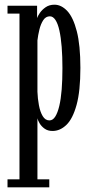

<svg xmlns="http://www.w3.org/2000/svg" viewBox="-20 -548 388 818"><path d="M12 250V216H63V-490H12V-523.5H138V-471Q140.5 -479 149.5 -492.5Q158.5 -506 174.2 -517Q190 -528 212 -528Q241.5 -528 266.8 -501Q292 -474 307.2 -414.8Q322.5 -355.5 322.5 -259Q322.5 -160 306.2 -101Q290 -42 263 -16Q236 10 204 10Q183.5 10 169.8 0Q156 -10 148.5 -23Q141 -36 139.5 -44V216H190V250ZM190.5 -35Q205 -35 215.2 -51Q225.5 -67 232.5 -96.2Q239.5 -125.5 242.8 -166.8Q246 -208 246 -257.5Q246 -307.5 242.8 -348.2Q239.5 -389 233 -418.2Q226.5 -447.5 216.2 -463Q206 -478.5 192.5 -478.5Q175 -478.5 164.2 -462Q153.5 -445.5 147.8 -421.8Q142 -398 139.5 -376V-157Q140.5 -128 145.8 -99.8Q151 -71.5 162 -53.2Q173 -35 190.5 -35Z"/></svg>

Font: Imbue Thin 10pt
Style: Regular
Weight: 400
Version: Version 1.102